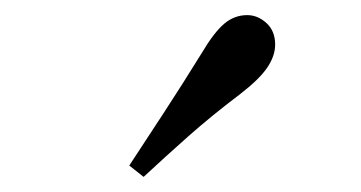

<svg xmlns="http://www.w3.org/2000/svg" viewBox="-20 -849 478 254"><path d="M151 -630Q174 -665 197.5 -701Q221 -737 247 -779Q263 -806 276.5 -817.5Q290 -829 307 -829Q321 -829 332.5 -818.5Q344 -808 344 -790Q344 -775 333.5 -759.5Q323 -744 297 -724Q260 -696 229.5 -669Q199 -642 170 -615Z"/></svg>

Font: Noto Serif SC ExtraLight Medium
Style: Regular
Weight: 500
Version: Version 2.002-H1;hotconv 1.1.0;makeotfexe 2.6.0